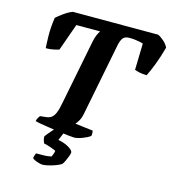

<svg xmlns="http://www.w3.org/2000/svg" viewBox="-129 -810 1005 1116"><g transform="rotate(15 374.0 -252.0)"><path d="M366 0Q359 0 334.5 -2.5Q310 -5 278.5 -9.5Q247 -14 215 -18.5Q183 -23 158.5 -27.5Q134 -32 126 -35Q129 -48 134 -56Q139 -64 143 -69L180 -73Q198 -75 210.5 -84Q223 -93 232.5 -115Q242 -137 249 -176L326 -566Q331 -591 338.5 -608Q346 -625 353 -635H210L152 -472Q141 -468 119 -463.5Q97 -459 73 -459Q71 -485 70 -533Q69 -581 78 -643Q94 -658 122 -677.5Q150 -697 171 -704H684Q703 -695 721.5 -678Q740 -661 748 -643Q732 -584 713.5 -536Q695 -488 680 -459Q656 -459 636.5 -463.5Q617 -468 607 -472L611 -631Q603 -634 590.5 -636.5Q578 -639 562.5 -641Q547 -643 528 -643Q499 -643 488 -626.5Q477 -610 472 -585L386 -148Q381 -122 371 -105Q361 -88 353 -80L460 -67Q462 -62 462.5 -53.5Q463 -45 461 -35Q444 -22 414.5 -11Q385 0 366 0ZM230 200Q222 200 207.5 196Q193 192 181.5 186.5Q170 181 167 176Q170 165 172 158Q174 151 177 146Q208 146 228.5 145.5Q249 145 269 140Q272 133 276 122.5Q280 112 281 103Q270 97 246 89Q222 81 207 78Q204 72 200.5 60.5Q197 49 198 37Q211 20 230.5 -2Q250 -24 261 -37H313L282 37Q307 41 327.5 50Q348 59 360.5 69.5Q373 80 373 89Q373 96 367 112Q361 128 353.5 144Q346 160 339 167Q322 177 300 184.5Q278 192 259 196Q240 200 230 200Z"/></g></svg>

Font: Texturina Medium 12pt ExtraBold
Style: Italic
Weight: 800
Italic angle: -11°
Version: Version 1.002